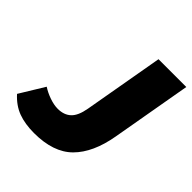

<svg xmlns="http://www.w3.org/2000/svg" viewBox="-197 -793 928 928"><g transform="rotate(45 267.5 -329.0)"><path d="M182 10Q120 10 74 -7Q28 -24 -10 -66L67 -192Q91 -176 122.5 -165Q154 -154 180 -154Q222 -154 247.5 -177.5Q273 -201 283 -258L355 -668H545L473 -258Q450 -126 382 -58Q314 10 182 10Z"/></g></svg>

Font: Gantari Black
Style: Italic
Weight: 900
Italic angle: -10°
Version: Version 1.000